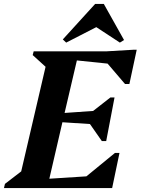

<svg xmlns="http://www.w3.org/2000/svg" viewBox="-47 -949 710 969"><path d="M-27 0 -22 -21 60 -84 183 -612 118 -671 123 -690H491L627 -698H643L606 -525H584L496 -628L341 -644L279 -379L423 -389L510 -457H531L489 -237H467L407 -323L268 -332L202 -47L389 -59L533 -177H556L519 0ZM287 -734 270 -750 433 -929H477L579 -747L558 -734L439 -812Z"/></svg>

Font: Platypi SemiBold
Style: Italic
Weight: 600
Italic angle: -13°
Designer: David Sargent
Foundry: Bolt Cutter Type
Version: Version 1.200; ttfautohint (v1.8.4.7-5d5b)